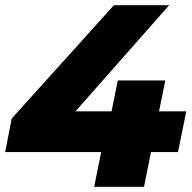

<svg xmlns="http://www.w3.org/2000/svg" viewBox="-20 -720 740 740"><path d="M666 -134H562L535 0H343L370 -134H0L25 -263L419 -700H632L271 -291H410L434 -410H617L593 -291H698Z"/></svg>

Font: Idrija
Style: Italic
Weight: 800
Italic angle: -11.3°
Designer: Julieta Ulanovsky
Foundry: Julieta Ulanovsky
Version: Version 7.200